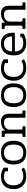

<svg xmlns="http://www.w3.org/2000/svg" viewBox="1646 -2181 550 3882"><g transform="rotate(-90 1921.0 -240.0)"><path d="M39 -237Q39 -361 104.5 -428Q170 -495 285 -495Q348 -495 390.5 -481.5Q433 -468 472 -440V-353H399V-408Q374 -422 349.5 -428.5Q325 -435 285 -435Q211 -435 163.5 -386.5Q116 -338 116 -237Q116 -140 168.5 -92.5Q221 -45 298 -45Q345 -45 377.5 -53.5Q410 -62 442 -82L473 -32Q433 -6 391 4.5Q349 15 290 15Q219 15 162 -14.5Q105 -44 72 -100.5Q39 -157 39 -237Z M536 -239Q536 -359 595 -427Q654 -495 776 -495Q898 -495 957 -427Q1016 -359 1016 -239Q1016 -120 956.5 -52.5Q897 15 776 15Q655 15 595.5 -52.5Q536 -120 536 -239ZM939 -239Q939 -337 898 -386Q857 -435 776 -435Q613 -435 613 -239Q613 -45 776 -45Q939 -45 939 -239Z M1094 -59H1126Q1145 -59 1153 -67.5Q1161 -76 1161 -96V-384Q1161 -404 1153 -412.5Q1145 -421 1126 -421H1094V-480H1217L1223 -412Q1257 -456 1300 -475.5Q1343 -495 1405 -495Q1484 -495 1523 -452.5Q1562 -410 1562 -330V-96Q1562 -76 1570 -67.5Q1578 -59 1597 -59H1629V0H1481V-329Q1481 -385 1457.5 -410Q1434 -435 1380 -435Q1321 -435 1281 -401.5Q1241 -368 1241 -309V-96Q1241 -76 1248.5 -67.5Q1256 -59 1275 -59H1308V0H1094Z M1697 -239Q1697 -359 1756 -427Q1815 -495 1937 -495Q2059 -495 2118 -427Q2177 -359 2177 -239Q2177 -120 2117.5 -52.5Q2058 15 1937 15Q1816 15 1756.5 -52.5Q1697 -120 1697 -239ZM2100 -239Q2100 -337 2059 -386Q2018 -435 1937 -435Q1774 -435 1774 -239Q1774 -45 1937 -45Q2100 -45 2100 -239Z M2230 -237Q2230 -361 2295.5 -428Q2361 -495 2476 -495Q2539 -495 2581.5 -481.5Q2624 -468 2663 -440V-353H2590V-408Q2565 -422 2540.5 -428.5Q2516 -435 2476 -435Q2402 -435 2354.5 -386.5Q2307 -338 2307 -237Q2307 -140 2359.5 -92.5Q2412 -45 2489 -45Q2536 -45 2568.5 -53.5Q2601 -62 2633 -82L2664 -32Q2624 -6 2582 4.5Q2540 15 2481 15Q2410 15 2353 -14.5Q2296 -44 2263 -100.5Q2230 -157 2230 -237Z M2742 -233Q2742 -363 2804 -429Q2866 -495 2980 -495Q3089 -495 3144.5 -432Q3200 -369 3200 -260V-215H2822Q2822 -126 2867 -85.5Q2912 -45 2985 -45Q3030 -45 3058.5 -51.5Q3087 -58 3110 -72V-103H3183V-40Q3141 -12 3094 1.5Q3047 15 2984 15Q2876 15 2809 -48.5Q2742 -112 2742 -233ZM3125 -270Q3125 -353 3089.5 -394Q3054 -435 2979 -435Q2902 -435 2862 -391Q2822 -347 2822 -270Z M3278 -59H3310Q3329 -59 3337 -67.5Q3345 -76 3345 -96V-384Q3345 -404 3337 -412.5Q3329 -421 3310 -421H3278V-480H3401L3407 -412Q3441 -456 3484 -475.5Q3527 -495 3589 -495Q3668 -495 3707 -452.5Q3746 -410 3746 -330V-96Q3746 -76 3754 -67.5Q3762 -59 3781 -59H3813V0H3665V-329Q3665 -385 3641.5 -410Q3618 -435 3564 -435Q3505 -435 3465 -401.5Q3425 -368 3425 -309V-96Q3425 -76 3432.5 -67.5Q3440 -59 3459 -59H3492V0H3278Z"/></g></svg>

Font: Pridi Light
Style: Regular
Weight: 300
Version: Version 1.002